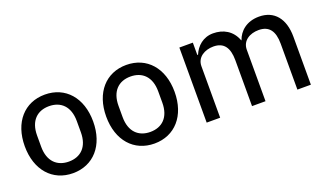

<svg xmlns="http://www.w3.org/2000/svg" viewBox="-58 -881 2117 1245"><g transform="rotate(-20 1000.5 -259.0)"><path d="M281 12C422 12 517 -94 517 -259C517 -424 422 -530 281 -530C140 -530 45 -424 45 -259C45 -94 140 12 281 12ZM281 -68C200 -68 144 -119 144 -220V-298C144 -399 200 -450 281 -450C362 -450 418 -399 418 -298V-220C418 -119 362 -68 281 -68Z M843 12C984 12 1079 -94 1079 -259C1079 -424 984 -530 843 -530C702 -530 607 -424 607 -259C607 -94 702 12 843 12ZM843 -68C762 -68 706 -119 706 -220V-298C706 -399 762 -450 843 -450C924 -450 980 -399 980 -298V-220C980 -119 924 -68 843 -68Z M1299 0V-355C1299 -418 1356 -449 1415 -449C1486 -449 1519 -404 1519 -317V0H1612V-355C1612 -418 1667 -449 1727 -449C1799 -449 1832 -404 1832 -317V0H1925V-331C1925 -457 1863 -530 1759 -530C1672 -530 1620 -481 1601 -425H1599C1572 -498 1511 -530 1442 -530C1373 -530 1326 -486 1304 -433H1299V-518H1206V0Z"/></g></svg>

Font: IBM Plex Devanagari Text
Style: Regular
Weight: 450
Designer: Mike Abbink, Paul van der Laan, Pieter van Rosmalen, Erin McLaughlin
Foundry: Bold Monday
Version: Version 1.0